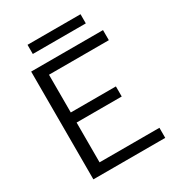

<svg xmlns="http://www.w3.org/2000/svg" viewBox="-198 -961 990 1080"><g transform="rotate(-30 297.5 -420.5)"><path d="M89.1 0V-700H555.8V-634.5H167.1V-389.4H460.2V-323.9H167.1V-65.5H555.8V0ZM146.6 -781.1V-840.6H490.9V-781.1Z"/></g></svg>

Font: Envelope Sans Variable
Style: Regular
Weight: 500
Designer: Andreas Rasmussen / Norman Anderson
Foundry: mail.de GmbH
Version: Version 1.150